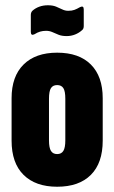

<svg xmlns="http://www.w3.org/2000/svg" viewBox="-20 -703 434 729"><path d="M197 6Q115 6 69.5 -39Q24 -84 24 -169V-330Q24 -413 69.5 -458Q115 -503 197 -503Q280 -503 325 -458Q370 -413 370 -330V-169Q370 -84 325 -39Q280 6 197 6ZM197 -118Q213 -118 220.5 -130Q228 -142 228 -170V-328Q228 -357 220.5 -368.5Q213 -380 197 -380Q181 -380 173.5 -368.5Q166 -357 166 -328V-170Q166 -142 173.5 -130Q181 -118 197 -118ZM233 -566Q215 -566 202.5 -571Q190 -576 179 -581Q168 -586 155 -586Q143 -586 132.5 -583Q122 -580 111 -573Q97 -566 97 -582V-646Q97 -656 103 -662Q114 -672 129 -677.5Q144 -683 162 -683Q180 -683 192.5 -678Q205 -673 216 -667.5Q227 -662 239 -662Q253 -662 262.5 -665.5Q272 -669 284 -676Q298 -683 298 -667V-604Q298 -593 291 -588Q280 -578 265 -572Q250 -566 233 -566Z"/></svg>

Font: Sofia Sans Extra Condensed Black
Style: Regular
Weight: 900
Designer: Botio Nikoltchev, Ani Petrova
Foundry: lettersoup
Version: Version 4.101